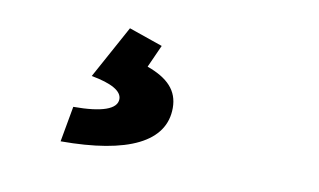

<svg xmlns="http://www.w3.org/2000/svg" viewBox="-41 -96 668 402"><g transform="rotate(10 293.0 105.0)"><path d="M105.5 234.4C249.5 234.4 324.7 196.8 324.7 125C324.7 87.9 302.2 64.9 257.8 48.8L279.3 1L207.5 -23.9L146 88.4C189 96.2 211.4 108.9 211.4 126C211.4 147.5 179.7 158.7 119.1 158.7Z"/></g></svg>

Font: Cascadia Mono PL SemiBold
Style: Italic
Weight: 600
Italic angle: -10°
Monospace: yes
Designer: Aaron Bell
Foundry: Saja Typeworks
Version: Version 2404.023